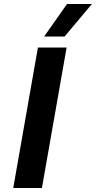

<svg xmlns="http://www.w3.org/2000/svg" viewBox="-20 -937 478 957"><path d="M169 -700H312L189 0H46ZM314 -917H438L302 -755H200Z"/></svg>

Font: Sarabun
Style: Bold Italic
Weight: 700
Italic angle: -10°
Designer: Suppakit Chalermlarp | Katatrad Co.,Ltd.
Foundry: Cadson Demak Co.,Ltd.
Version: Version 1.000; ttfautohint (v1.6)